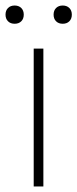

<svg xmlns="http://www.w3.org/2000/svg" viewBox="-30 -675 280 695"><path d="M92 -499H127V0H92ZM-10 -622Q-10 -637 -1 -646Q8 -655 23 -655Q38 -655 47 -646Q56 -637 56 -622Q56 -607 47 -598Q38 -589 23 -589Q8 -589 -1 -598Q-10 -607 -10 -622ZM164 -622Q164 -637 173 -646Q182 -655 197 -655Q212 -655 221 -646Q230 -637 230 -622Q230 -607 221 -598Q212 -589 197 -589Q182 -589 173 -598Q164 -607 164 -622Z"/></svg>

Font: Bai Jamjuree ExtraLight
Style: Regular
Weight: 275
Designer: Katatrad Aksorn Co.,Ltd.
Foundry: Cadson Demak Co.,Ltd.
Version: Version 1.000; ttfautohint (v1.6)